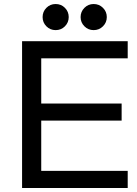

<svg xmlns="http://www.w3.org/2000/svg" viewBox="-20 -935 683 955"><path d="M89.8 0V-730H185.1H615.2V-645H185.1V-419.9H585V-335H185.1V-85H615.2V0H185.1ZM445.8 -915Q473.1 -915 492.2 -896Q511.2 -877 511.2 -850.1Q511.2 -823.2 492.2 -804.2Q473.1 -785.2 445.8 -785.2Q418.9 -785.2 399.9 -804.2Q380.9 -823.2 380.9 -850.1Q380.9 -877 399.9 -896Q418.9 -915 445.8 -915ZM210.7 -804.2Q191.9 -823.2 191.9 -850.1Q191.9 -877 210.7 -896Q229.5 -915 256.8 -915Q284.2 -915 303 -896Q321.8 -877 321.8 -850.1Q321.8 -823.2 303 -804.2Q284.2 -785.2 256.8 -785.2Q229.5 -785.2 210.7 -804.2Z"/></svg>

Font: Miedinger*
Style: Book
Weight: 400
Version: Version 001.000